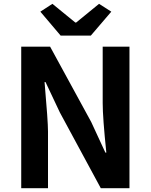

<svg xmlns="http://www.w3.org/2000/svg" viewBox="-20 -984 789 1004"><path d="M91 0V-740H242L457 -346L531 -186H536Q517 -369 517 -445V-740H657V0H507L293 -396L218 -555H213Q231 -349 231 -297V0ZM297 -798 191 -923 254 -964 374 -866H378L498 -964L562 -923L455 -798Z"/></svg>

Font: Noto Sans Korean Bold
Style: Bold
Weight: 700
Designer: Ryoko NISHIZUKA  (kana & ideographs); Paul D. Hunt (Latin, Greek & Cyrillic); Wenlong ZHANG  (bopomofo); Sandoll Communi
Foundry: Adobe Systems Incorporated
Version: Version 1.000;PS 1;hotconv 1.0.78;makeotf.lib2.5.61930